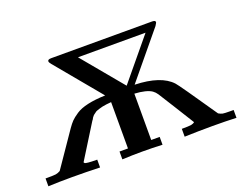

<svg xmlns="http://www.w3.org/2000/svg" viewBox="-107 -894 1403 1103"><g transform="rotate(-20 594.5 -343.0)"><path d="M19 0V-47.9Q19 -47.9 32.2 -47.9Q69.3 -47.9 82.3 -49.8Q95.2 -51.8 109.9 -60.1L253.9 -270Q270 -293 283 -306.4Q295.9 -319.8 323.5 -338.4Q351.1 -356.9 396.5 -366.9Q441.9 -377 503.9 -378.9L274.9 -654.8Q263.7 -668 264.2 -674.8Q264.2 -686 286.1 -686H902.8Q922.9 -686 922.9 -674.8Q922.9 -671.9 912.1 -654.8L684.1 -378.9Q843.3 -374 907.2 -304.2Q923.3 -287.1 1078.1 -60.1Q1092.3 -52.2 1103 -50Q1113.8 -47.9 1147.9 -47.9H1168.9V0Q1104 -2.9 1023.9 -2.9Q938 -2.9 852.1 0V-47.9Q897 -47.9 910.4 -50.5Q923.8 -53.2 931.2 -60.1Q902.3 -107.9 859.9 -174.8Q804.7 -263.7 793.9 -279.8Q783.2 -295.9 771 -304.2L770 -305.2Q737.8 -327.1 665 -331.1V-47.9H716.8V0Q655.8 -2.9 594 -2.9Q532.2 -2.9 471.2 0V-47.9H522.9V-331.1Q506.8 -330.1 492.9 -328.1Q479 -326.2 468 -324Q457 -321.8 447.5 -318.4Q438 -314.9 431.4 -313Q424.8 -311 418.5 -305.4Q412.1 -299.8 408.9 -298.3Q405.8 -296.9 400.9 -290.5Q396 -284.2 395 -283.2Q394 -282.2 390.1 -273.9L384.8 -267.1L255.9 -60.1Q258.8 -55.2 261.5 -53.5Q264.2 -51.8 281 -49.8Q297.9 -47.9 332 -47.9H335V0Q250 -2.9 163.1 -2.9Q84 -2.9 19 0ZM432.1 -638.2 639.2 -389.2 845.2 -638.2Z"/></g></svg>

Font: CMU Serif
Style: Bold
Weight: 700
Version: Version 0.7.0